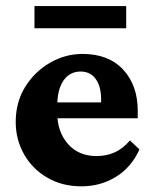

<svg xmlns="http://www.w3.org/2000/svg" viewBox="-20 -623 516 650"><path d="M255.9 7.8Q190.4 7.8 140.1 -21.5Q89.8 -50.8 61.5 -100.6Q33.2 -150.4 33.2 -210Q33.2 -277.3 65.4 -329.1Q97.7 -380.9 149.4 -410.6Q201.2 -440.4 259.8 -440.4Q347.7 -440.4 397 -387.2Q446.3 -334 446.3 -248V-222.7H161.1V-276.4H339.8L322.3 -249V-287.1Q322.3 -330.1 304.2 -355.5Q286.1 -380.9 252 -380.9Q229.5 -380.9 211.9 -368.2Q194.3 -355.5 184.1 -329.6Q173.8 -303.7 173.8 -263.7V-241.2Q173.8 -176.8 210 -135.7Q246.1 -94.7 306.6 -94.7Q339.8 -94.7 367.7 -106.9Q395.5 -119.1 419.9 -147.5L452.1 -117.2Q424.8 -56.6 372.6 -24.4Q320.3 7.8 255.9 7.8ZM96.7 -602.5H407.2V-527.3H96.7Z"/></svg>

Font: Crimson Pro ExtraBold
Style: Regular
Weight: 800
Designer: Jacques Le Bailly
Foundry: Baron von Fonthausen
Version: Version 1.003